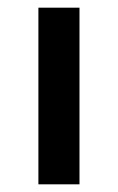

<svg xmlns="http://www.w3.org/2000/svg" viewBox="-20 -480 307 500"><path d="M187 -460H80V0H187Z"/></svg>

Font: NM-font
Style: Medium
Weight: 500
Designer: ""
Foundry: ""
Version: ""